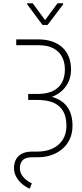

<svg xmlns="http://www.w3.org/2000/svg" viewBox="-20 -949 493 1160"><path d="M78.1 -710.9H212.9Q257.3 -710.9 293.2 -699Q329.1 -687 355.2 -663.8Q381.3 -640.6 395.3 -606.4Q409.2 -572.3 409.2 -527.3Q409.2 -490.7 395.5 -458.5Q381.8 -426.3 355.7 -401.6Q329.6 -377 291.7 -363.3Q253.9 -349.6 205.6 -349.6H150.4V-381.3H204.1Q263.7 -381.3 300.5 -399.7Q337.4 -418 354.7 -451.2Q372.1 -484.4 372.1 -529.3Q372.1 -571.8 355.2 -604.7Q338.4 -637.7 303.2 -656.7Q268.1 -675.8 212.9 -675.8H78.1ZM150.4 -374.5H205.6Q258.8 -374.5 298.8 -362.3Q338.9 -350.1 365.5 -326.7Q392.1 -303.2 405 -268.8Q418 -234.4 418 -189.9Q418 -144.5 401.6 -108.9Q385.3 -73.2 356 -48.6Q326.7 -23.9 288.3 -11.2Q250 1.5 205.6 1H175.3Q134.3 1 117.2 18.8Q100.1 36.6 100.1 67.9Q100.1 90.3 112.3 108.9Q124.5 127.4 141.6 140.4Q158.7 153.3 172.4 158.7L159.7 190.4Q140.1 183.6 117.9 166Q95.7 148.4 80.3 123.3Q64.9 98.1 64.5 67.4Q64.5 38.1 76.2 15.1Q87.9 -7.8 112.5 -20.5Q137.2 -33.2 175.3 -33.2H205.6Q245.6 -33.2 277.8 -43.9Q310.1 -54.7 333.3 -75Q356.4 -95.2 368.9 -123.8Q381.3 -152.3 381.3 -188Q381.3 -229.5 369.9 -259.3Q358.4 -289.1 335.7 -308.3Q313 -327.6 280 -336.4Q247.1 -345.2 204.1 -345.2H150.4ZM177.7 -929.2 252.4 -827.6 327.6 -929.2H361.3V-922.4L267.6 -798.3H236.8L143.1 -924.3V-929.2Z"/></svg>

Font: Roboto Condensed ExtraLight
Style: Regular
Weight: 250
Designer: Christian Robertson
Foundry: Google
Version: Version 3.008; 2023